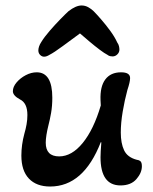

<svg xmlns="http://www.w3.org/2000/svg" viewBox="-20 -668 557 701"><path d="M163 13Q113 13 85.5 -16Q58 -45 58 -100Q58 -139 69 -180Q74 -197 77 -214Q80 -231 80 -248Q80 -292 53 -305Q27 -319 27 -335Q27 -351 40.5 -367Q54 -383 74 -393.5Q94 -404 114 -404Q171 -404 171 -311Q171 -281 166.5 -255.5Q162 -230 156 -207Q152 -191 149.5 -175Q147 -159 147 -147Q147 -97 196 -97Q242 -97 282 -146Q322 -195 348 -283L347 -302Q345 -352 364.5 -378Q384 -404 422 -404Q455 -404 455 -383Q455 -376 452.5 -365Q450 -354 445 -339Q435 -302 428 -260.5Q421 -219 421 -184Q421 -145 433 -119.5Q445 -94 478 -85Q487 -84 492.5 -79.5Q498 -75 498 -61Q498 -37 478 -14Q458 9 420 9Q347 9 347 -94Q347 -112 350 -148L348 -149Q285 13 163 13ZM141 -461Q133 -461 126.5 -467.5Q120 -474 120 -484Q120 -490 122.5 -498Q125 -506 131 -515Q142 -533 161.5 -555.5Q181 -578 200.5 -598Q220 -618 230 -627Q257 -648 278 -648Q291 -648 302.5 -641.5Q314 -635 322 -627Q332 -617 349 -597.5Q366 -578 382.5 -555.5Q399 -533 408 -513Q413 -506 414.5 -499Q416 -492 416 -487Q416 -477 408.5 -469.5Q401 -462 391 -462Q387 -462 382 -463Q377 -464 372 -468Q362 -473 344 -486.5Q326 -500 306.5 -516.5Q287 -533 272 -546Q242 -524 209.5 -500Q177 -476 161 -468Q150 -461 141 -461Z"/></svg>

Font: Akaya Kanadaka
Style: Regular
Weight: 400
Designer: Vaishnavi Murthy Yerkadithaya, Juan Luis Blanco Aristondo
Version: Version 1.002; ttfautohint (v1.8.3)